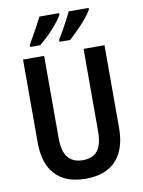

<svg xmlns="http://www.w3.org/2000/svg" viewBox="-101 -1006 807 1084"><g transform="rotate(-10 302.5 -463.5)"><path d="M536 -241Q536 -160 509.5 -104Q483 -48 431.5 -19Q380 10 302 10Q188 10 128.5 -53.5Q69 -117 69 -239V-714H190V-242Q190 -166 219 -131Q248 -96 303 -96Q342 -96 367 -111.5Q392 -127 404 -159.5Q416 -192 416 -243V-714H536ZM484 -927Q476 -913 460.5 -892.5Q445 -872 425 -850.5Q405 -829 385.5 -810Q366 -791 350 -777H289V-789Q305 -814 320.5 -842Q336 -870 349.5 -895.5Q363 -921 370 -937H484ZM315 -927Q307 -912 292 -892.5Q277 -873 258 -852Q239 -831 218 -811.5Q197 -792 179 -777H121V-789Q136 -815 151.5 -842.5Q167 -870 180.5 -895Q194 -920 202 -937H315Z"/></g></svg>

Font: Noto Sans Khmer Condensed SemiBold
Style: Regular
Weight: 600
Width: 3
Designer: Danh Hong and the Monotype Design Team
Foundry: Monotype Imaging Inc.
Version: Version 2.004